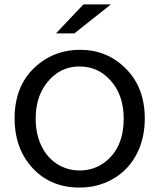

<svg xmlns="http://www.w3.org/2000/svg" viewBox="-20 -805 720 867"><path d="M356.9 -785.2H481L315.9 -654.3H232.9ZM341.3 -580.1Q461.9 -580.1 545.4 -498Q633.8 -411.6 633.8 -270.5Q633.8 -188 603.5 -122.1Q564.5 -37.6 484.9 5.9Q418.9 42 339.4 42Q195.8 42 111.8 -64Q45.9 -147 45.9 -270.5Q45.9 -431.6 158.2 -519Q236.8 -580.1 341.3 -580.1ZM338.9 -504.9Q249.5 -504.9 191.4 -430.7Q141.1 -366.7 141.1 -269Q141.1 -199.7 167 -146.5Q191.4 -95.2 235.8 -65.9Q282.7 -35.2 340.3 -35.2Q410.2 -35.2 463.4 -80.6Q538.6 -145.5 538.6 -269.5Q538.6 -374.5 480.5 -440.4Q423.3 -504.9 338.9 -504.9Z"/></svg>

Font: BIZ UDPGothic
Style: Regular
Weight: 400
Designer: TypeBank Co., Ltd.
Foundry: Morisawa Inc.
Version: Version 1.051